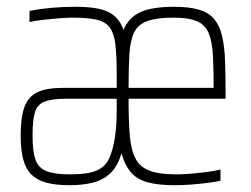

<svg xmlns="http://www.w3.org/2000/svg" viewBox="-20 -538 740 566"><path d="M185 8Q144 8 116.5 0.5Q89 -7 72.5 -23.5Q56 -40 48.5 -68Q41 -96 41 -138Q41 -192 52 -222.5Q63 -253 90 -266Q117 -279 166 -279Q193 -279 219 -279Q245 -279 271.5 -279Q298 -279 324 -279V-324Q324 -376 320 -408Q316 -440 303.5 -457Q291 -474 264.5 -480Q238 -486 193 -486Q176 -486 152.5 -484Q129 -482 106.5 -479.5Q84 -477 67 -473V-506Q98 -512 132 -515Q166 -518 203 -518Q266 -518 298 -503.5Q330 -489 344 -450Q360 -487 394.5 -502.5Q429 -518 494 -518Q539 -518 568 -509Q597 -500 612.5 -480.5Q628 -461 635 -430.5Q642 -400 643.5 -358Q645 -316 645 -260V-247H359Q359 -183 362.5 -140Q366 -97 379 -71.5Q392 -46 420.5 -35Q449 -24 498 -24Q519 -24 542.5 -26Q566 -28 589.5 -31Q613 -34 630 -38V-5Q616 -2 593 1Q570 4 544.5 6Q519 8 494 8Q447 8 415.5 -0.5Q384 -9 366 -30Q348 -51 338 -86Q327 -48 305.5 -27.5Q284 -7 253.5 0.5Q223 8 185 8ZM185 -24Q218 -24 242.5 -28.5Q267 -33 283.5 -46.5Q300 -60 308 -87Q316 -112 320 -142.5Q324 -173 324 -210V-247H174Q133 -247 111.5 -238.5Q90 -230 83 -207Q76 -184 76 -138Q76 -92 84.5 -67.5Q93 -43 117 -33.5Q141 -24 185 -24ZM610 -254Q610 -324 608 -369Q606 -414 595.5 -439.5Q585 -465 560.5 -475.5Q536 -486 492 -486Q442 -486 414.5 -476Q387 -466 375.5 -442.5Q364 -419 361.5 -379Q359 -339 359 -279H635Z"/></svg>

Font: Saira Thin Condensed
Style: Regular
Weight: 100
Width: 3
Version: Version 1.101